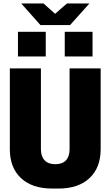

<svg xmlns="http://www.w3.org/2000/svg" viewBox="-20 -1082 640 1112"><path d="M282 10Q166 10 101.5 -50.5Q37 -111 37 -218V-686H217V-218Q217 -176 238.5 -153.5Q260 -131 300 -131Q341 -131 362 -153.5Q383 -176 383 -218V-686H563V-218Q563 -111 498.5 -50.5Q434 10 319 10ZM214 -937 103 -1062H232L299 -1002L368 -1062H498L386 -937ZM84 -755V-898H245V-755ZM355 -755V-898H516V-755Z"/></svg>

Font: Chivo Mono Medium ExtraBold
Style: Regular
Weight: 800
Monospace: yes
Version: Version 1.008